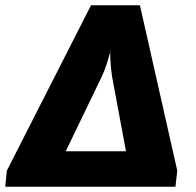

<svg xmlns="http://www.w3.org/2000/svg" viewBox="-38 -710 746 730"><path d="M494 -690H308L-12 -61L-18 0H629L636 -61ZM381 -512C381 -477 384 -449 388 -419L441 -135H212L349 -419C363 -448 371 -477 381 -512Z"/></svg>

Font: Exo 2 Extra Bold
Style: Italic
Weight: 800
Italic angle: -8°
Designer: Natanael Gama
Version: Version 1.001;PS 001.001;hotconv 1.0.88;makeotf.lib2.5.64775